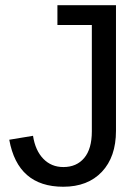

<svg xmlns="http://www.w3.org/2000/svg" viewBox="-20 -708 540 738"><path d="M223.1 9.8Q48.3 9.8 15.6 -170.9L106.9 -186Q115.7 -129.4 146.5 -97.7Q177.2 -65.9 223.6 -65.9Q274.4 -65.9 303.7 -100.8Q333 -135.7 333 -203.1V-611.8H200.7V-688H425.8V-205.1Q425.8 -105 371.6 -47.6Q317.4 9.8 223.1 9.8Z"/></svg>

Font: Arimo Nerd Font
Style: Regular
Weight: 400
Designer: Steve Matteson
Foundry: Monotype Imaging Inc.
Version: Version 1.33;Nerd Fonts 3.2.1